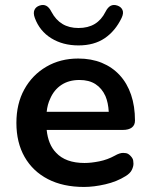

<svg xmlns="http://www.w3.org/2000/svg" viewBox="-20 -731 596 761"><path d="M313 10Q230 10 170 -21Q110 -52 77.5 -109Q45 -166 45 -244Q45 -320 76.5 -377Q108 -434 163.5 -466.5Q219 -499 290 -499Q342 -499 383.5 -482Q425 -465 454.5 -433Q484 -401 499.5 -355.5Q515 -310 515 -253Q515 -235 502.5 -225.5Q490 -216 467 -216H165Q171 -158 202 -126Q240 -85 315 -85Q341 -85 373.5 -91.5Q406 -98 435 -114Q454 -125 468 -125Q470 -125 479 -124Q488 -123 497.5 -113Q507 -103 508 -94Q509 -85 509 -82Q509 -71 502.5 -57.5Q496 -44 478 -33Q443 -11 397.5 -0.5Q352 10 313 10ZM398 -350Q384 -381 358.5 -397.5Q333 -414 295 -414Q253 -414 223.5 -394.5Q194 -375 179 -340Q168 -317 165 -288H411Q409 -324 398 -350ZM291 -551Q229 -551 183 -579.5Q137 -608 118 -660Q111 -679 116.5 -691.5Q122 -704 137 -709Q152 -714 163.5 -708Q175 -702 184 -684Q201 -652 227.5 -636Q254 -620 291 -620Q329 -620 355.5 -636Q382 -652 398 -684Q407 -702 418.5 -708Q430 -714 445 -709Q460 -704 465.5 -691.5Q471 -679 462 -660Q437 -608 395 -579.5Q353 -551 291 -551Z"/></svg>

Font: Nunito
Style: Bold
Weight: 700
Designer: Vernon Adams
Foundry: Vernon Adams
Version: Version 3.602